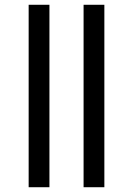

<svg xmlns="http://www.w3.org/2000/svg" viewBox="-20 -784 556 804"><path d="M100 0V-764H187V0ZM330 0V-764H417V0Z"/></svg>

Font: Noto Sans ExtraCondensed Medium
Style: Regular
Weight: 500
Width: 2
Designer: Monotype Design Team
Foundry: Monotype Imaging Inc.
Version: Version 2.013; ttfautohint (v1.8.4.7-5d5b)